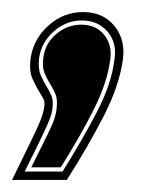

<svg xmlns="http://www.w3.org/2000/svg" viewBox="-56 -160 268 319"><path d="M-36 139Q-17 100 -6.5 78.5Q4 57 8.5 46.5Q13 36 14.5 31Q16 26 17 21Q19 10 16.5 5Q14 0 9 -8Q4 -16 -2 -29Q-8 -42 -5 -64Q0 -96 25 -118Q50 -140 82 -140Q115 -140 134 -117Q153 -94 148 -60Q142 -17 116 33.5Q90 84 55 139ZM-15 125H48Q81 72 105 26Q129 -20 134 -60Q139 -88 123 -107Q107 -126 80 -126Q54 -126 33.5 -108Q13 -90 9 -64Q7 -46 11.5 -35.5Q16 -25 21 -17Q26 -9 29.5 -1Q33 7 31 21Q30 29 27 37Q24 45 15 64Q6 83 -15 125ZM-4 118Q15 80 23.5 62.5Q32 45 34.5 37Q37 29 38 21Q40 5 36 -4Q32 -13 27 -21Q22 -29 18 -38.5Q14 -48 16 -64Q19 -88 37.5 -103.5Q56 -119 79 -119Q104 -119 117.5 -101.5Q131 -84 127 -60Q122 -22 99.5 22.5Q77 67 45 118Z"/></svg>

Font: Alumni Sans Collegiate One
Style: Italic
Weight: 400
Italic angle: -8°
Designer: Robert E. Leuschke
Foundry: Robert E. Leuschke
Version: Version 1.100